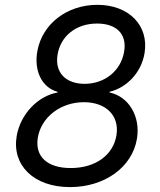

<svg xmlns="http://www.w3.org/2000/svg" viewBox="-20 -757 656 787"><path d="M267 9.9C408.7 9.9 521.7 -71.4 541.2 -187.5C557.2 -281.6 505.7 -362.2 429 -377.8V-380.7C498.6 -397.7 558.6 -457.4 572.4 -538.4C591.6 -652 508.5 -737.2 379.3 -737.2C254.3 -737.2 154.5 -659.4 133.5 -549.7C118.3 -470.2 149.1 -399.1 215.9 -380.7V-377.8C134.9 -363.6 63.2 -288.4 48.3 -198.9C28.4 -80.3 117.5 9.9 267 9.9ZM326.7 -413.4C251.1 -413.4 203.8 -458.1 215.9 -532.7C228.3 -609.4 291.9 -660.5 377.8 -660.5C457 -660.5 501.8 -617.9 488.6 -544C475.1 -467 409.8 -413.4 326.7 -413.4ZM269.9 -68.2C173.7 -68.2 122.9 -115.4 134.9 -191.8C148.4 -277 228.7 -338.1 323.9 -338.1C413.4 -338.1 470.2 -284.1 457.4 -203.1C444.6 -122.2 372.5 -68.2 269.9 -68.2Z"/></svg>

Font: Riot Sans 2.0
Style: Italic
Weight: 400
Italic angle: -9.39999°
Designer: Rasmus Andersson
Foundry: rsms
Version: Version 3.006;hotconv 1.0.109;makeotfexe 2.5.65596